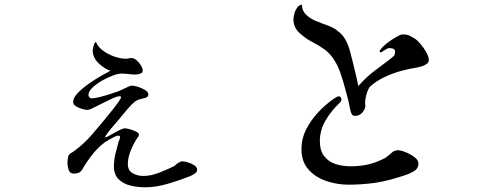

<svg xmlns="http://www.w3.org/2000/svg" viewBox="-20 -765 2040 814"><path d="M816 -45Q816 -35 803.5 -27.5Q791 -20 783 -17Q743 -1 692 14Q641 29 598 29H594Q564 29 534 22Q504 15 483.5 -4.5Q463 -24 463 -60Q463 -86 469.5 -113Q476 -140 483 -165Q485 -169 487 -174Q489 -179 489 -183Q489 -190 482 -190Q474 -190 461.5 -183Q449 -176 441 -172Q407 -153 377.5 -117Q348 -81 329 -47Q323 -37 314.5 -33Q306 -29 294 -29Q276 -29 271 -44.5Q266 -60 266 -74Q266 -79 266.5 -84.5Q267 -90 268 -95Q270 -109 277.5 -113.5Q285 -118 295 -125Q306 -133 316 -141.5Q326 -150 336 -159Q354 -176 369.5 -194Q385 -212 401 -231Q406 -237 420.5 -254.5Q435 -272 452 -293Q469 -314 481 -331Q493 -348 493 -352Q493 -357 487 -357Q477 -357 457.5 -348Q438 -339 416 -328Q394 -317 376 -308Q358 -299 351 -299Q343 -299 328.5 -303Q314 -307 302 -314.5Q290 -322 290 -332Q290 -350 309 -370Q328 -390 355 -409Q382 -428 408 -443Q434 -458 448 -465Q421 -474 397 -498Q373 -522 373 -552Q373 -557 377 -571.5Q381 -586 387 -587Q395 -566 417 -550Q439 -534 465.5 -525Q492 -516 513 -516Q520 -516 526 -517.5Q532 -519 538 -519Q548 -519 559 -509.5Q570 -500 577.5 -488Q585 -476 585 -466Q585 -456 574 -452.5Q563 -449 555 -449Q540 -449 524.5 -451Q509 -453 494 -453Q481 -453 458 -444.5Q435 -436 411.5 -422.5Q388 -409 371.5 -393Q355 -377 355 -362Q355 -357 359 -352.5Q363 -348 368 -348Q380 -348 402.5 -353.5Q425 -359 447.5 -366.5Q470 -374 482 -378Q489 -381 500.5 -386.5Q512 -392 523 -397Q534 -402 539 -402Q548 -402 564.5 -397Q581 -392 595 -383.5Q609 -375 609 -364Q609 -354 597 -350.5Q585 -347 577 -345Q567 -344 554 -336Q538 -323 523.5 -306Q509 -289 495 -272Q492 -268 481 -255Q470 -242 457 -227Q444 -212 435 -199.5Q426 -187 426 -185Q426 -183 428 -183Q432 -183 448 -192.5Q464 -202 482.5 -211.5Q501 -221 510 -221Q516 -221 530.5 -217Q545 -213 557 -207Q569 -201 569 -195Q569 -189 566 -185.5Q563 -182 560 -177Q546 -156 534 -126Q522 -96 522 -70Q522 -42 542.5 -30.5Q563 -19 588 -19Q620 -19 656.5 -33.5Q693 -48 721 -62Q725 -68 735.5 -74.5Q746 -81 753 -81Q762 -81 777 -76.5Q792 -72 804 -64Q816 -56 816 -45Z M1754 -72Q1754 -50 1734 -38.5Q1714 -27 1697 -22Q1663 -11 1633.5 -3Q1604 5 1571 10Q1515 18 1457 18Q1411 18 1365 3Q1319 -12 1288.5 -45.5Q1258 -79 1258 -133Q1258 -177 1278 -216.5Q1298 -256 1330 -290Q1362 -324 1399 -349Q1419 -363 1425.5 -351Q1432 -339 1419 -328Q1384 -295 1360 -254Q1336 -213 1336 -167Q1336 -127 1354 -103.5Q1372 -80 1401.5 -70Q1431 -60 1466 -60Q1502 -60 1534.5 -66.5Q1567 -73 1600 -89Q1605 -91 1611.5 -94.5Q1618 -98 1622 -102Q1633 -110 1642.5 -119Q1652 -128 1668 -128Q1680 -128 1700.5 -119.5Q1721 -111 1737.5 -98.5Q1754 -86 1754 -72ZM1798 -510Q1798 -500 1787.5 -493Q1777 -486 1764 -482.5Q1751 -479 1744 -478Q1716 -474 1679.5 -464Q1643 -454 1607.5 -437Q1572 -420 1546 -395Q1542 -388 1537.5 -376.5Q1533 -365 1531 -354Q1530 -347 1528.5 -339.5Q1527 -332 1529 -316Q1528 -303 1518.5 -290.5Q1509 -278 1495 -275Q1479 -271 1473 -278.5Q1467 -286 1462 -314Q1461 -322 1458 -334Q1455 -346 1453 -353L1444 -387Q1434 -425 1423 -456Q1412 -487 1398 -509Q1380 -538 1356.5 -555Q1333 -572 1304 -587Q1278 -600 1251.5 -623.5Q1225 -647 1224 -681Q1224 -692 1228 -707Q1232 -722 1240.5 -733.5Q1249 -745 1260 -745Q1260 -720 1277 -703.5Q1294 -687 1315 -678Q1336 -669 1347 -665Q1358 -661 1369.5 -657Q1381 -653 1392 -647Q1406 -640 1424.5 -623Q1443 -606 1456 -572Q1461 -560 1467 -536Q1473 -512 1480 -484.5Q1487 -457 1492 -434Q1497 -411 1499 -400Q1532 -438 1571.5 -467.5Q1611 -497 1636 -516Q1646 -524 1650.5 -529Q1655 -534 1655 -546Q1655 -561 1631 -561Q1623 -561 1613.5 -554.5Q1604 -548 1596 -543Q1595 -542 1592 -544Q1589 -546 1589 -549Q1599 -565 1619.5 -581Q1640 -597 1659.5 -608Q1679 -619 1686 -619Q1706 -619 1716 -614Q1726 -609 1736 -603Q1748 -596 1762.5 -579Q1777 -562 1787.5 -543Q1798 -524 1798 -510Z"/></svg>

Font: Kaisei HarunoUmi Medium
Style: Regular
Weight: 500
Designer: Font-Kai, 金井和夫
Foundry: KAZUO KANAI
Version: Version 5.003